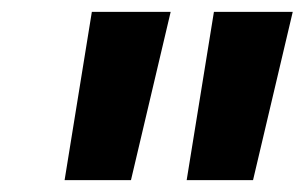

<svg xmlns="http://www.w3.org/2000/svg" viewBox="-20 -720 514 324"><path d="M89 -416 135 -700H268L201 -416ZM295 -416 341 -700H474L407 -416Z"/></svg>

Font: MOST Montserrat
Style: Bold Italic
Weight: 700
Italic angle: -11.3°
Designer: Julieta Ulanovsky
Foundry: Julieta Ulanovsky
Version: Version 8.000;March 11, 2024;FontCreator 15.0.0.2926 64-bit